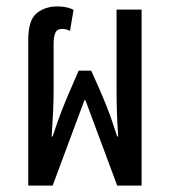

<svg xmlns="http://www.w3.org/2000/svg" viewBox="-20 -578 531 598"><path d="M68 0V-454Q68 -516 94.5 -537Q121 -558 158 -558Q172 -558 185.5 -555.5Q199 -553 209 -547L198 -482Q185 -488 174 -488Q158 -488 152.5 -476Q147 -464 147 -442V-298Q147 -267 145.5 -233.5Q144 -200 141 -153H144Q158 -196 170 -227.5Q182 -259 199 -298L225 -358H264L290 -300Q313 -247 324 -215.5Q335 -184 345 -153H348Q345 -200 344 -233.5Q343 -267 343 -298V-548H421V0H345L246 -266H243L144 0Z"/></svg>

Font: Noto Sans Thai ExtCond
Style: Regular
Weight: 400
Width: 2
Designer: Monotype Design Team
Foundry: Monotype Imaging Inc.
Version: Version 2.002; ttfautohint (v1.8.4.7-5d5b)